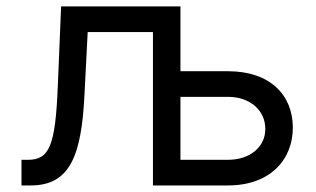

<svg xmlns="http://www.w3.org/2000/svg" viewBox="-20 -565 963 585"><path d="M45.5 0H73.9C194.6 0 228 -93.8 237.2 -272.7L247.2 -467.3H446V0H674.7C802.6 0 872.2 -78.1 872.2 -176.1C872.2 -275.6 802.6 -348 674.7 -348H529.8V-545.5H166.2L156.2 -304C148.8 -120.7 130.7 -78.1 65.3 -78.1H45.5ZM529.8 -78.1V-269.9H674.7C741.1 -269.9 788.4 -229.4 788.4 -171.9C788.4 -116.8 741.1 -78.1 674.7 -78.1Z"/></svg>

Font: Margiela Sans
Style: Regular
Weight: 400
Designer: Stefan Endress, Andreas Faust
Version: Version 1.100;FEAKit 1.0